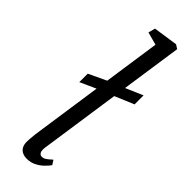

<svg xmlns="http://www.w3.org/2000/svg" viewBox="-277 -829 851 851"><g transform="rotate(45 148.0 -403.5)"><path d="M52.5 -395V-448L147 -492.5L187 -508L295.5 -555V-498.5L184 -451.5L142 -435.5ZM151 -86Q147.5 -62.5 153 -53Q158.5 -43.5 168 -43.5Q179 -43.5 188 -49.2Q197 -55 214.5 -71L228 -50Q220.5 -39 206.2 -24.8Q192 -10.5 172 -0.2Q152 10 127.5 10Q112 10 100 4.2Q88 -1.5 81.2 -13.5Q74.5 -25.5 74.5 -44.5Q74.5 -51 75.5 -63.8Q76.5 -76.5 78.2 -91.5Q80 -106.5 82 -119L174 -751L113.5 -767.5L122 -800L237 -817L256 -805Z"/></g></svg>

Font: Merriweather 24pt SemiCondensed Light
Style: Italic
Weight: 300
Width: 4
Italic angle: -7.8°
Designer: Eben Sorkin
Foundry: Eben Sorkin
Version: Version 2.101